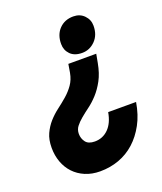

<svg xmlns="http://www.w3.org/2000/svg" viewBox="-135 -612 758 899"><g transform="rotate(-20 244.0 -162.5)"><path d="M319 -350Q281 -350 260.5 -371Q240 -392 240 -423Q240 -469 267 -497Q294 -525 337 -525Q370 -525 391 -503.5Q412 -482 412 -452Q412 -406 384.5 -378Q357 -350 319 -350ZM209 200Q168 200 135 186Q102 172 79 147.5Q56 123 44 90Q32 57 32 19Q32 -22 45.5 -51Q59 -80 79 -102.5Q99 -125 123.5 -143.5Q148 -162 170.5 -181.5Q193 -201 210 -225Q227 -249 233 -282L240 -324H379L371 -281Q362 -232 343.5 -198Q325 -164 303 -140Q281 -116 258 -99Q235 -82 216.5 -66.5Q198 -51 186 -35.5Q174 -20 174 1Q174 24 187.5 42Q201 60 233 60Q273 60 301 32Q329 4 338 -48H477Q467 13 442 59Q417 105 382 136.5Q347 168 303 184Q259 200 209 200Z"/></g></svg>

Font: Overpass Heavy
Style: Italic
Weight: 900
Italic angle: -10°
Designer: Delve Withrington, Dave Bailey
Foundry: Delve Fonts
Version: Version 3.000;DELV;Overpass